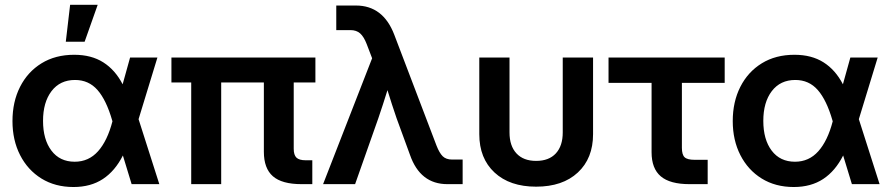

<svg xmlns="http://www.w3.org/2000/svg" viewBox="-20 -750 3629 782"><path d="M279.3 11.7Q204.6 11.7 148.7 -22.9Q92.8 -57.6 61.8 -118.4Q30.8 -179.2 30.8 -256.8Q30.8 -335.4 61.8 -396.5Q92.8 -457.5 149.2 -492.2Q205.6 -526.9 282.2 -526.9Q352.1 -526.9 400.6 -496.1Q449.2 -465.3 479.5 -406.7L509.8 -515.6H621.1L544.4 -264.6L628.9 0H516.1L480.5 -116.7Q448.7 -53.7 399.2 -21Q349.6 11.7 279.3 11.7ZM438 -255.9 437 -259.3Q413.1 -342.3 377.2 -383.3Q341.3 -424.3 285.6 -424.3Q224.6 -424.3 189.9 -378.9Q155.3 -333.5 155.3 -257.8Q155.3 -181.6 189.5 -136.5Q223.6 -91.3 284.2 -91.3Q341.3 -91.3 379.4 -134Q417.5 -176.8 438 -255.9ZM248 -580.1 265.6 -730.5H377.9L324.7 -580.1Z M1208 0Q1128.4 0 1091.6 -32Q1054.7 -64 1054.7 -131.8V-414.1H880.9V0H758.8V-414.1H678.2V-515.6H1264.6V-414.1H1176.3V-144Q1176.3 -118.7 1187.5 -107.9Q1198.7 -97.2 1225.6 -97.2H1252V0Z M1295.9 0 1495.6 -512.7 1473.6 -570.3Q1461.9 -600.6 1446.8 -614Q1431.6 -627.4 1407.2 -627.4H1349.6V-727.5H1429.7Q1540.5 -727.5 1585.9 -608.4L1757.8 -157.2Q1769.5 -127 1783.2 -113.5Q1796.9 -100.1 1821.8 -100.1H1864.3V0H1802.2Q1691.4 0 1649.9 -119.1L1595.2 -268.6Q1585.4 -296.9 1576.2 -325.4Q1566.9 -354 1558.1 -382.8Q1549.3 -354 1540 -325.7Q1530.8 -297.4 1521 -268.6L1426.3 0Z M2163.6 10.3Q2056.2 10.3 1994.1 -47.4Q1932.1 -105 1932.1 -203.6V-515.6H2055.2V-210.4Q2055.2 -155.8 2083.5 -125.2Q2111.8 -94.7 2163.6 -94.7Q2215.8 -94.7 2243.9 -125.2Q2272 -155.8 2272 -210.4V-515.6H2395.5V-203.6Q2395.5 -105 2333.5 -47.4Q2271.5 10.3 2163.6 10.3Z M2788.1 0Q2709 0 2671.4 -31.7Q2633.8 -63.5 2633.8 -129.9V-412.6H2458.5V-515.6H2931.6V-412.6H2757.3V-147.9Q2757.3 -120.1 2768.3 -109.6Q2779.3 -99.1 2809.6 -99.1H2862.3V0Z M3212.9 11.7Q3138.2 11.7 3082.3 -22.9Q3026.4 -57.6 2995.4 -118.4Q2964.4 -179.2 2964.4 -256.8Q2964.4 -335.4 2995.4 -396.5Q3026.4 -457.5 3082.8 -492.2Q3139.2 -526.9 3215.8 -526.9Q3285.6 -526.9 3334.2 -496.1Q3382.8 -465.3 3413.1 -406.7L3443.4 -515.6H3554.7L3478 -264.6L3562.5 0H3449.7L3414.1 -116.7Q3382.3 -53.7 3332.8 -21Q3283.2 11.7 3212.9 11.7ZM3371.6 -255.9 3370.6 -259.3Q3346.7 -342.3 3310.8 -383.3Q3274.9 -424.3 3219.2 -424.3Q3158.2 -424.3 3123.5 -378.9Q3088.9 -333.5 3088.9 -257.8Q3088.9 -181.6 3123 -136.5Q3157.2 -91.3 3217.8 -91.3Q3274.9 -91.3 3313 -134Q3351.1 -176.8 3371.6 -255.9Z"/></svg>

Font: Inter Display SemiBold
Style: Regular
Weight: 600
Designer: Rasmus Andersson
Foundry: rsms
Version: Version 4.001;git-9221beed3